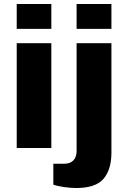

<svg xmlns="http://www.w3.org/2000/svg" viewBox="-20 -744 641 965"><path d="M64 -599V-724H238V-599ZM365 -599V-724H540V-599ZM64 0V-527H238V0ZM363 201Q337 201 304 196.5Q271 192 248 184V79H302Q333 79 349 62Q365 45 365 15V-527H540V24Q540 108 500.5 154.5Q461 201 363 201Z"/></svg>

Font: Archivo SemiExpanded ExtraBold
Style: Regular
Weight: 800
Width: 6
Designer: Hector Gatti
Foundry: Omnibus-Type
Version: Version 2.001; ttfautohint (v1.8.3)